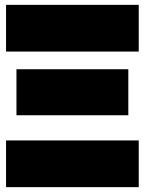

<svg xmlns="http://www.w3.org/2000/svg" viewBox="-20 -743 598 793"><path d="M510 -267H48V-457H510ZM553 30H5V-163H553ZM5 -723H553V-530H5Z"/></svg>

Font: Repo
Style: ExtraBlack
Weight: 1000
Designer: Stefan Peev
Foundry: Context Ltd
Version: Version 001.000